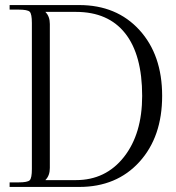

<svg xmlns="http://www.w3.org/2000/svg" viewBox="-20 -739 696 759"><path d="M160 -27H280Q398 -27 470 -118.5Q542 -210 542 -360Q542 -522 475 -607Q408 -692 280 -692H160V-691Q177 -674 177 -644V-75Q177 -45 160 -28ZM18 0V-18H53Q89 -18 97.5 -26.5Q106 -35 106 -71V-648Q106 -684 97.5 -692.5Q89 -701 53 -701H18V-719H293Q441 -719 531 -620.5Q621 -522 621 -360Q621 -198 531 -99Q441 0 293 0Z"/></svg>

Font: Foglihten068fMac
Style: Regular
Weight: 500
Designer: gluk (gluksza@wp.pl)
Foundry: gluk (gluksza@wp.pl)
Version: Version 0.68